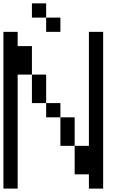

<svg xmlns="http://www.w3.org/2000/svg" viewBox="-20 -1103 707 1123"><path d="M0 0V-916.7H83.3V-833.3H166.7V-666.7H83.3V0ZM166.7 -500V-666.7H250V-500ZM166.7 -1000V-1083.3H250V-1000ZM333.3 -416.7H416.7V-250H333.3ZM333.3 -500V-416.7H250V-500ZM333.3 -1000V-916.7H250V-1000ZM500 -83.3H416.7V-250H500V-916.7H583.3V0H500Z"/></svg>

Font: Galmuri11 Regular
Style: Regular
Weight: 400
Designer: Minseo Lee (Quiple)
Version: Version 2.356;hotconv 1.1.0;makeotfexe 2.6.0 DEVELOPMENT